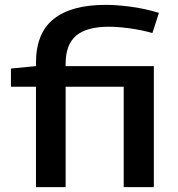

<svg xmlns="http://www.w3.org/2000/svg" viewBox="-20 -770 732 790"><path d="M128 0V-413H25V-488L128 -498V-511Q128 -634 201 -692Q274 -750 415 -750Q459 -750 517 -742.5Q575 -735 634 -717L607 -634Q566 -646 516 -653Q466 -660 428 -660Q337 -660 293.5 -623.5Q250 -587 250 -507V-498H613V0H489V-413H250V0Z"/></svg>

Font: Georama Extended Medium
Style: Regular
Weight: 500
Width: 7
Designer: Jean-Baptiste Levee
Foundry: Production Type
Version: Version 1.000